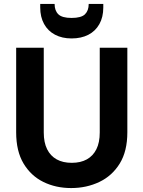

<svg xmlns="http://www.w3.org/2000/svg" viewBox="-20 -942 727 974"><path d="M341 12Q263 12 200 -19Q137 -50 99.5 -112.5Q62 -175 62 -271V-700H202V-270Q202 -219 219 -185Q236 -151 267.5 -133.5Q299 -116 344 -116Q389 -116 420.5 -133.5Q452 -151 469 -185Q486 -219 486 -270V-700H626V-271Q626 -175 587.5 -112.5Q549 -50 484 -19Q419 12 341 12ZM343 -747Q295 -747 259 -766Q223 -785 203.5 -820.5Q184 -856 184 -904V-922H257Q257 -888 276 -869.5Q295 -851 343 -851Q392 -851 411 -869.5Q430 -888 430 -922H504V-904Q504 -855 484 -819.5Q464 -784 428 -765.5Q392 -747 343 -747Z"/></svg>

Font: DM Sans 16pt ExtraBold
Style: Regular
Weight: 800
Version: Version 4.004;gftools[0.9.30]